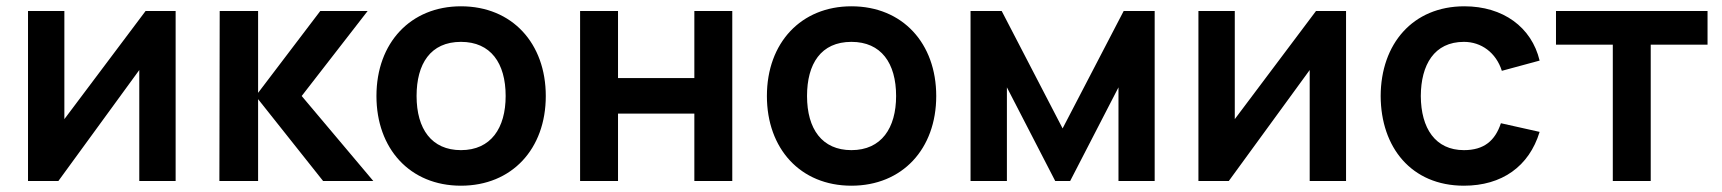

<svg xmlns="http://www.w3.org/2000/svg" viewBox="-20 -575 5470 610"><path d="M538 -540H442.5L184.5 -196.5V-540H69V0H165.5L422.5 -352.5V0H538Z M677 0H800V-260L1006.5 0H1166L938.5 -270L1148 -540H997.5L800 -280V-540H678Z M1444.5 15C1606 15 1714 -101.5 1714 -270C1714 -437 1607.5 -555 1444.5 -555C1285 -555 1176 -439.5 1176 -270C1176 -103 1282 15 1444.5 15ZM1303.5 -270C1303.5 -372 1347.5 -442 1444.5 -442C1539 -442 1586.5 -374.5 1586.5 -270C1586.5 -168.5 1540 -98 1444.5 -98C1351.5 -98 1303.5 -165 1303.5 -270Z M1823 0H1943.5V-214H2186V0H2306.5V-540H2186V-327H1943.5V-540H1823Z M2685 15C2846.5 15 2954.5 -101.5 2954.5 -270C2954.5 -437 2848 -555 2685 -555C2525.5 -555 2416.5 -439.5 2416.5 -270C2416.5 -103 2522.5 15 2685 15ZM2544 -270C2544 -372 2588 -442 2685 -442C2779.5 -442 2827 -374.5 2827 -270C2827 -168.5 2780.5 -98 2685 -98C2592 -98 2544 -165 2544 -270Z M3063.5 0H3179V-297.5L3332.5 0H3380L3533.5 -297.5V0H3648.5V-540H3550L3356 -167L3162.5 -540H3063.5Z M4256.5 -540H4161L3903 -196.5V-540H3787.5V0H3884L4141 -352.5V0H4256.5Z M4631 15C4751.5 15 4838 -46 4871.5 -156L4748.5 -183.5C4730 -128 4695 -98 4631 -98C4540.5 -98 4494.5 -167 4494 -270C4494.5 -369 4536.5 -442 4631 -442C4686 -442 4733 -408 4751.5 -350L4871.5 -382.5C4846 -489 4755 -555 4632.5 -555C4468.5 -555 4367 -435.5 4366.5 -270C4367 -107 4464 15 4631 15Z M5104 0H5224.5V-433H5405V-540H4923.5V-433H5104Z"/></svg>

Font: Eudonet
Style: Bold
Weight: 700
Designer: Mikhail Sharanda
Foundry: Mikhail Sharanda
Version: Version 4.503;Glyphs 3.1.2 (3151)